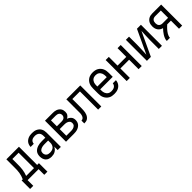

<svg xmlns="http://www.w3.org/2000/svg" viewBox="321 -1873 3357 3357"><g transform="rotate(-45 2000.0 -194.0)"><path d="M36 140V-70H64Q78 -100 87.5 -131Q97 -162 102 -194.5Q107 -227 108 -259.5Q109 -292 109 -325V-520H420V-70H464V140H386V0H114V140ZM148 -70H342V-450H187V-325Q187 -293 186 -260Q185 -227 180.5 -195Q176 -163 168 -131.5Q160 -100 148 -70Z M702 8Q672 8 643 -1Q614 -10 593.5 -32Q573 -54 564.5 -83Q556 -112 556 -141Q556 -167 562.5 -192Q569 -217 584.5 -237Q600 -257 622 -270.5Q644 -284 668.5 -292Q693 -300 718 -303Q743 -306 769 -306H858V-355Q858 -376 851 -397Q844 -418 828 -432Q812 -446 791 -452Q770 -458 749 -458Q729 -458 709.5 -454Q690 -450 674 -439Q658 -428 649 -410Q640 -392 640 -373Q640 -373 640 -373Q640 -373 640 -373Q640 -373 640 -373Q640 -373 640 -373Q640 -373 640 -373Q640 -373 640 -373H562Q562 -373 562 -373Q562 -373 562 -373Q562 -396 568.5 -418Q575 -440 588 -459Q601 -478 619.5 -491.5Q638 -505 659 -513.5Q680 -522 703 -525Q726 -528 749 -528Q773 -528 797 -524.5Q821 -521 843 -511Q865 -501 883.5 -485Q902 -469 914 -448Q926 -427 931 -403Q936 -379 936 -355V0H858V-86Q849 -64 832.5 -45.5Q816 -27 795 -14.5Q774 -2 750 3Q726 8 702 8ZM732 -62Q756 -62 780.5 -68.5Q805 -75 823 -91.5Q841 -108 849.5 -131.5Q858 -155 858 -180V-236H769Q754 -236 738.5 -234.5Q723 -233 708.5 -229.5Q694 -226 680 -219.5Q666 -213 655 -203Q644 -193 639 -178.5Q634 -164 634 -149Q634 -131 641 -113Q648 -95 662 -83Q676 -71 694.5 -66.5Q713 -62 732 -62Z M1064 0V-520H1257Q1278 -520 1298.5 -517.5Q1319 -515 1338.5 -507.5Q1358 -500 1375 -487.5Q1392 -475 1404 -458Q1416 -441 1421 -420.5Q1426 -400 1426 -379Q1426 -362 1422.5 -345.5Q1419 -329 1410 -315Q1401 -301 1388 -290Q1375 -279 1360 -271Q1380 -265 1397.5 -253.5Q1415 -242 1428 -226.5Q1441 -211 1446.5 -191Q1452 -171 1452 -150Q1452 -127 1445.5 -104.5Q1439 -82 1424.5 -63.5Q1410 -45 1390.5 -32.5Q1371 -20 1349 -12.5Q1327 -5 1303.5 -2.5Q1280 0 1257 0ZM1142 -304H1257Q1274 -304 1290.5 -307.5Q1307 -311 1320.5 -320.5Q1334 -330 1341 -345.5Q1348 -361 1348 -377Q1348 -394 1341 -409.5Q1334 -425 1320.5 -434Q1307 -443 1290.5 -446.5Q1274 -450 1257 -450H1142ZM1142 -70H1257Q1271 -70 1284 -71.5Q1297 -73 1310 -76.5Q1323 -80 1335 -86.5Q1347 -93 1356 -102.5Q1365 -112 1369.5 -125Q1374 -138 1374 -152Q1374 -165 1370 -178Q1366 -191 1356.5 -201Q1347 -211 1335 -217.5Q1323 -224 1310.5 -227.5Q1298 -231 1284.5 -232.5Q1271 -234 1257 -234H1142Z M1516 0V-70Q1527 -70 1538 -73.5Q1549 -77 1557.5 -84.5Q1566 -92 1572 -101.5Q1578 -111 1581.5 -121.5Q1585 -132 1587.5 -143Q1590 -154 1591 -165Q1592 -176 1592 -187Q1592 -198 1592 -209Q1592 -213 1592 -217Q1592 -221 1592 -226V-228Q1592 -236 1592 -244.5Q1592 -253 1592 -261V-520H1936V0H1858V-450H1670V-261Q1670 -261 1670 -261Q1670 -261 1670 -261V-259Q1670 -259 1670 -258.5Q1670 -258 1670 -257V-256Q1670 -235 1669.5 -213.5Q1669 -192 1667.5 -170.5Q1666 -149 1662 -127.5Q1658 -106 1650 -86Q1642 -66 1629 -48.5Q1616 -31 1598.5 -19Q1581 -7 1559.5 -3.5Q1538 0 1516 0Z M2252 8Q2225 8 2198 3Q2171 -2 2147.5 -15.5Q2124 -29 2105.5 -49.5Q2087 -70 2075.5 -94.5Q2064 -119 2060 -146Q2056 -173 2056 -200V-320Q2056 -347 2060 -374Q2064 -401 2075 -425.5Q2086 -450 2104.5 -470.5Q2123 -491 2146 -504Q2169 -517 2196 -522.5Q2223 -528 2250 -528Q2277 -528 2304 -522.5Q2331 -517 2354 -504Q2377 -491 2395.5 -470.5Q2414 -450 2425 -425.5Q2436 -401 2440 -374Q2444 -347 2444 -320V-225H2134V-200Q2134 -183 2136 -166Q2138 -149 2144.5 -133Q2151 -117 2161.5 -103Q2172 -89 2186.5 -79.5Q2201 -70 2218 -66Q2235 -62 2252 -62Q2271 -62 2290.5 -66Q2310 -70 2326 -80Q2342 -90 2352.5 -107Q2363 -124 2364 -144H2442Q2441 -121 2433.5 -99.5Q2426 -78 2412.5 -59.5Q2399 -41 2380.5 -27.5Q2362 -14 2341 -6Q2320 2 2297 5Q2274 8 2252 8ZM2366 -295V-320Q2366 -337 2364 -354Q2362 -371 2356 -387Q2350 -403 2339.5 -417Q2329 -431 2315 -440.5Q2301 -450 2284 -454Q2267 -458 2250 -458Q2233 -458 2216 -454Q2199 -450 2185 -440.5Q2171 -431 2160.5 -417Q2150 -403 2144 -387Q2138 -371 2136 -354Q2134 -337 2134 -320V-295Z M2564 0V-520H2642V-304H2858V-520H2936V0H2858V-234H2642V0Z M3064 0V-520H3142V-312Q3142 -254 3138.5 -197Q3135 -140 3133 -82L3338 -520H3436V0H3358V-208Q3358 -266 3361.5 -323Q3365 -380 3367 -438L3162 0Z M3556 0Q3556 -30 3567 -58Q3578 -86 3594 -111.5Q3610 -137 3628.5 -160Q3647 -183 3668 -205Q3642 -211 3620 -225.5Q3598 -240 3583 -261.5Q3568 -283 3562 -308.5Q3556 -334 3556 -360Q3556 -382 3560 -403.5Q3564 -425 3574 -444Q3584 -463 3600 -478.5Q3616 -494 3635.5 -503.5Q3655 -513 3676.5 -516.5Q3698 -520 3719 -520H3936V0H3858V-200H3766Q3751 -186 3736 -172Q3721 -158 3707.5 -142.5Q3694 -127 3681.5 -111Q3669 -95 3658.5 -77Q3648 -59 3641 -39.5Q3634 -20 3634 0ZM3719 -270H3858V-450H3719Q3702 -450 3684.5 -444.5Q3667 -439 3655 -425.5Q3643 -412 3638.5 -395Q3634 -378 3634 -360Q3634 -342 3638.5 -325Q3643 -308 3655 -295Q3667 -282 3684.5 -276Q3702 -270 3719 -270Z"/></g></svg>

Font: Zed Mono
Style: Regular
Weight: 400
Monospace: yes
Designer: Belleve Invis
Foundry: Belleve Invis
Version: Version 1.0.0; ttfautohint (v1.8.4)